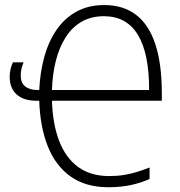

<svg xmlns="http://www.w3.org/2000/svg" viewBox="-20 -745 727 774"><path d="M399.9 -724.6Q477.5 -724.6 529.1 -684.8Q580.6 -645 606.4 -566.2Q632.3 -487.3 632.3 -369.1V-338.9H189.5Q192.4 -244.6 218.5 -176.8Q244.6 -108.9 294.9 -72Q345.2 -35.2 419.9 -35.2Q452.1 -35.2 480.5 -39.8Q508.8 -44.4 534.2 -52.5Q559.6 -60.5 583 -69.8V-23.4Q548.3 -7.8 507.3 1Q466.3 9.8 417 9.8Q326.2 9.8 265.4 -33Q204.6 -75.7 173.1 -154.1Q141.6 -232.4 138.2 -338.9H126Q75.7 -338.9 47.4 -364Q19 -389.2 19 -436Q19 -451.2 22.7 -466.8Q26.4 -482.4 32.2 -493.7H75.2Q70.3 -482.9 66.9 -469.2Q63.5 -455.6 63.5 -440.4Q63.5 -411.6 81.1 -397Q98.6 -382.3 130.4 -382.3H138.2Q141.6 -455.6 159.2 -517.8Q176.8 -580.1 209.2 -626.5Q241.7 -672.9 289.3 -698.7Q336.9 -724.6 399.9 -724.6ZM398.9 -679.7Q347.2 -679.7 308.3 -657Q269.5 -634.3 243.9 -593.5Q218.3 -552.7 204.8 -498.8Q191.4 -444.8 189.5 -382.3H581.1Q581.5 -529.3 535.9 -604.5Q490.2 -679.7 398.9 -679.7Z"/></svg>

Font: Open Sans SemiCondensed Light
Style: Regular
Weight: 300
Width: 4
Designer: Monotype Design Team
Foundry: Monotype Imaging Inc.
Version: Version 3.000